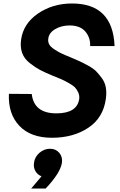

<svg xmlns="http://www.w3.org/2000/svg" viewBox="-20 -780 687 1101"><path d="M31 -242 162 -241Q175 -130 303 -130Q421 -130 434 -211Q437 -231 429 -249Q421 -267 410 -278.5Q399 -290 373 -304.5Q347 -319 332 -325.5Q317 -332 282 -346Q236 -365 209.5 -379Q183 -393 151 -418Q119 -443 107 -476.5Q95 -510 101 -553Q114 -645 198 -702.5Q282 -760 393 -760Q627 -760 637 -516H497Q499 -564 469.5 -599Q440 -634 379 -634Q332 -634 296.5 -613Q261 -592 257 -559Q254 -541 262 -526Q270 -511 291.5 -497Q313 -483 330.5 -474.5Q348 -466 383 -452Q418 -437 436 -429Q454 -421 485 -404Q516 -387 532 -370.5Q548 -354 565 -330.5Q582 -307 587 -277.5Q592 -248 587 -213Q572 -104 486 -47Q400 10 278 10Q156 10 91 -58.5Q26 -127 31 -242ZM218 231Q195 222 183 201Q171 180 175 154Q179 120 206 96.5Q233 73 267 73Q300 73 320 96.5Q340 120 335 154Q326 212 242 301H159Z"/></svg>

Font: Oakes Grotesk Bold
Style: Italic
Weight: 700
Italic angle: -8°
Designer: Samuel Oakes
Foundry: Samuel Oakes
Version: Version 1.000;PS 001.000;hotconv 1.0.88;makeotf.lib2.5.64775